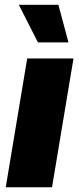

<svg xmlns="http://www.w3.org/2000/svg" viewBox="-20 -793 335 813"><path d="M4.3 0 95.2 -545.5H291.2L200.3 0ZM140.6 -613.6 59.7 -772.7H227.3L269.9 -613.6Z"/></svg>

Font: Inter P Black
Style: Italic
Weight: 900
Italic angle: -9.40001°
Designer: Rasmus Andersson
Foundry: rsms
Version: Version 3.018;git-588b23468